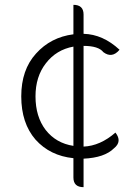

<svg xmlns="http://www.w3.org/2000/svg" viewBox="-20 -743 575 795"><path d="M326 32Q284 32 284 -8V-88Q187 -98 127 -165Q68 -233 68 -344Q68 -454 129 -521Q190 -589 284 -601V-723Q326 -723 326 -683V-603Q406 -601 475 -537Q444 -500 408 -527Q388 -553 326 -553V-136Q395 -139 458 -194Q487 -157 452 -129Q413 -90 326 -86V32ZM127 -344Q127 -260 169 -205Q212 -150 284 -139V-550Q213 -537 170 -481Q127 -426 127 -344Z"/></svg>

Font: Swei Half Moon CJK SC
Style: Light
Weight: 300
Version: Version 2.071